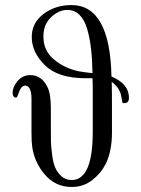

<svg xmlns="http://www.w3.org/2000/svg" viewBox="-20 -725 554 756"><path d="M29.8 -359.9Q29.8 -382.8 49.3 -406Q68.8 -429.2 100.1 -429.2Q144 -429.2 167 -381.8Q180.2 -356 180.2 -298.8V-208Q180.2 -181.2 180.7 -165Q181.2 -148.9 185.1 -116.9Q189 -85 197 -65.9Q205.1 -46.9 221.4 -31.5Q237.8 -16.1 262.2 -16.1Q345.2 -16.1 345.2 -206.1V-373Q345.2 -401.9 344.2 -417H315.9Q209 -417 157 -468Q105 -519 105 -579.1Q105 -635.3 151.6 -670.2Q198.2 -705.1 261.2 -705.1Q413.1 -705.1 418.9 -423.8Q487.8 -395 487.8 -339.8Q487.8 -318.8 469.2 -318.8H462.9Q460.9 -325.7 459 -337.4Q457 -349.1 455.6 -354.5Q454.1 -359.9 450 -368.4Q445.8 -377 439 -385Q432.1 -393.1 419.9 -402.8Q420.9 -368.7 420.9 -301.8V-204.1Q420.9 -128.9 396 -79.1Q377 -42 342.5 -15.4Q308.1 11.2 262.2 11.2Q199.2 11.2 157.7 -36.4Q116.2 -84 106.9 -146Q104 -165 104 -203.1V-335Q104 -386.7 79.1 -388.2Q64 -387.2 55.9 -365Q47.9 -342.8 45.9 -341.8Q40 -338.9 34.9 -343.8Q29.8 -348.6 29.8 -359.9ZM150.9 -581.1Q150.9 -524.9 192.9 -490.5Q234.9 -456.1 288.1 -444.8Q306.2 -440.9 344.2 -437Q343.3 -491.2 338.6 -532.2Q334 -573.2 323.5 -610.1Q313 -647 293 -666.5Q272.9 -686 245.1 -686Q211.9 -686 181.4 -657.5Q150.9 -628.9 150.9 -581.1Z"/></svg>

Font: CMU Serif Upright Italic
Style: UprightItalic
Weight: 500
Version: Version 0.7.0